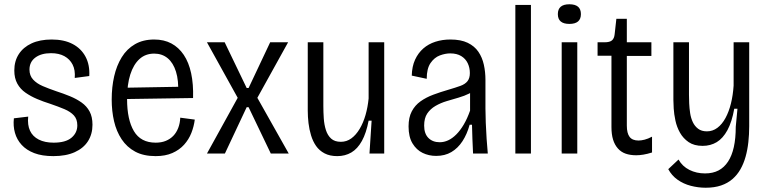

<svg xmlns="http://www.w3.org/2000/svg" viewBox="-20 -719 3598 899"><path d="M230 12Q177 12 140.5 -2Q104 -16 81.5 -40.5Q59 -65 50 -97Q41 -129 45 -165L112 -173Q108 -134 120.5 -107Q133 -80 161.5 -65.5Q190 -51 231 -51Q287 -51 314.5 -74Q342 -97 342 -132Q342 -161 326 -178.5Q310 -196 281.5 -208Q253 -220 215 -233Q183 -243 153.5 -255.5Q124 -268 99.5 -285Q75 -302 61 -327.5Q47 -353 47 -389Q47 -433 68 -465.5Q89 -498 128 -516Q167 -534 222 -534Q280 -534 320 -513Q360 -492 380.5 -453.5Q401 -415 398 -363L330 -354Q333 -391 320 -416.5Q307 -442 281.5 -456Q256 -470 219 -470Q173 -470 145.5 -449.5Q118 -429 118 -393Q118 -365 135 -346.5Q152 -328 180 -316Q208 -304 243 -292Q277 -281 307.5 -268.5Q338 -256 362 -239Q386 -222 399.5 -197Q413 -172 413 -135Q413 -91 392 -58Q371 -25 330 -6.5Q289 12 230 12Z M709 12Q652 12 613 -9Q574 -30 549.5 -67Q525 -104 514 -151.5Q503 -199 503 -253Q503 -311 514.5 -361.5Q526 -412 550 -451Q574 -490 612 -512Q650 -534 702 -534Q748 -534 782.5 -515.5Q817 -497 840.5 -462Q864 -427 875 -376Q886 -325 884 -260L551 -255V-308L836 -313L814 -282Q817 -342 804 -383.5Q791 -425 765 -446.5Q739 -468 702 -468Q661 -468 633 -442.5Q605 -417 590 -370Q575 -323 575 -255Q575 -159 607 -105Q639 -51 709 -51Q736 -51 756.5 -59.5Q777 -68 791.5 -83Q806 -98 814.5 -120Q823 -142 824 -168L892 -159Q888 -127 876 -96.5Q864 -66 842 -41.5Q820 -17 787 -2.5Q754 12 709 12Z M949 0 1093 -261 949 -521H1032L1135 -307H1144L1245 -521H1329L1185 -261L1332 0H1248L1144 -217H1135L1033 0Z M1559 12Q1524 12 1499.5 -1Q1475 -14 1460 -35.5Q1445 -57 1436.5 -85Q1428 -113 1424.5 -142.5Q1421 -172 1421 -201V-521H1494V-223Q1494 -194 1496 -164.5Q1498 -135 1506 -110Q1514 -85 1530.5 -70Q1547 -55 1576 -55Q1603 -55 1625 -71Q1647 -87 1664 -115.5Q1681 -144 1691.5 -180.5Q1702 -217 1706 -258V-521H1779V-210V0H1710L1720 -154H1706Q1695 -96 1674.5 -59Q1654 -22 1625 -5Q1596 12 1559 12Z M2022 11Q1988 11 1959 -3Q1930 -17 1911.5 -47.5Q1893 -78 1893 -127Q1893 -169 1908 -197.5Q1923 -226 1949 -244.5Q1975 -263 2008.5 -275.5Q2042 -288 2080 -299Q2114 -309 2136 -317Q2158 -325 2169 -339Q2180 -353 2180 -377Q2180 -402 2170 -423Q2160 -444 2139.5 -456.5Q2119 -469 2088 -469Q2065 -469 2039.5 -459.5Q2014 -450 1996 -424Q1978 -398 1978 -350L1908 -365Q1909 -408 1923.5 -439.5Q1938 -471 1962 -492Q1986 -513 2018.5 -523.5Q2051 -534 2089 -534Q2138 -534 2170 -518.5Q2202 -503 2220 -476.5Q2238 -450 2245.5 -416Q2253 -382 2253 -345V-211Q2253 -182 2254.5 -144.5Q2256 -107 2258.5 -69Q2261 -31 2264 0H2195Q2193 -34 2192 -68Q2191 -102 2190 -135H2179Q2167 -91 2145.5 -58Q2124 -25 2093.5 -7Q2063 11 2022 11ZM2039 -53Q2059 -53 2078.5 -62Q2098 -71 2116.5 -89.5Q2135 -108 2151.5 -136Q2168 -164 2181 -201V-303L2209 -310Q2199 -292 2177 -281Q2155 -270 2127.5 -262Q2100 -254 2071.5 -245.5Q2043 -237 2019 -223Q1995 -209 1980.5 -187.5Q1966 -166 1966 -131Q1966 -93 1986 -73Q2006 -53 2039 -53Z M2393 0V-696H2466V0Z M2610 0V-521H2683V0ZM2646 -607Q2619 -607 2605.5 -618.5Q2592 -630 2592 -653Q2592 -676 2605.5 -687.5Q2619 -699 2646 -699Q2673 -699 2686.5 -687.5Q2700 -676 2700 -653Q2700 -630 2686.5 -618.5Q2673 -607 2646 -607Z M2959 8Q2931 8 2909.5 0.5Q2888 -7 2873 -24Q2858 -41 2850.5 -65.5Q2843 -90 2843 -124V-458H2778V-521H2811Q2835 -521 2845.5 -530Q2856 -539 2858 -559L2866 -631H2915V-521H3030V-457H2915V-131Q2915 -95 2928 -78Q2941 -61 2970 -61Q2982 -61 2998 -65Q3014 -69 3033 -79V-5Q3011 2 2992.5 5Q2974 8 2959 8Z M3284 160Q3249 160 3214.5 151Q3180 142 3152.5 122.5Q3125 103 3109 73L3157 28Q3175 60 3208 76.5Q3241 93 3281 93Q3318 93 3344.5 79Q3371 65 3389 37.5Q3407 10 3416 -30.5Q3425 -71 3425 -125L3433 -210H3418Q3407 -148 3386 -109.5Q3365 -71 3336 -53.5Q3307 -36 3270 -36Q3230 -36 3204.5 -53.5Q3179 -71 3164 -97.5Q3149 -124 3142.5 -154.5Q3136 -185 3134.5 -211Q3133 -237 3133 -251V-521H3206V-275Q3206 -258 3207 -235Q3208 -212 3211.5 -189Q3215 -166 3224 -147Q3233 -128 3249 -116Q3265 -104 3290 -104Q3317 -104 3339 -120.5Q3361 -137 3377 -166.5Q3393 -196 3402.5 -234.5Q3412 -273 3415 -318V-521H3488V-128Q3488 -90 3484 -53.5Q3480 -17 3471 15Q3462 47 3447 73.5Q3432 100 3409.5 119.5Q3387 139 3356 149.5Q3325 160 3284 160Z"/></svg>

Font: Bricolage Grotesque SemiCondensed Light
Style: Regular
Weight: 300
Width: 4
Designer: Mathieu Triay
Foundry: Atelier Triay
Version: Version 1.000;gftools[0.9.30]